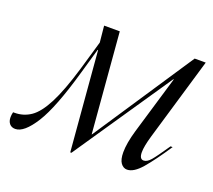

<svg xmlns="http://www.w3.org/2000/svg" viewBox="-143 -633 869 783"><g transform="rotate(20 291.0 -241.5)"><path d="M-47 -27Q-47 -37 -44 -49H-38Q1 -49 32.5 -70.5Q64 -92 93.5 -149Q123 -206 154 -310L191 -437L184 -508H252L288 -74H289L577 -508H625L519 -149Q505 -101 505 -76Q505 -46 523 -46Q538 -46 553.5 -64Q569 -82 607 -138H616Q569 -67 535 -27.5Q501 12 472 12Q456 12 445 -3Q434 -18 434 -50Q434 -89 451 -147L526 -399H524L236 25H231L195 -406H193L162 -298Q114 -129 69.5 -58.5Q25 12 -13 12Q-29 12 -38 1.5Q-47 -9 -47 -27Z"/></g></svg>

Font: Nyght Serif Light Italic
Style: Regular
Weight: 300
Italic angle: -16°
Designer: Maksym Kobuzan
Version: Version 0.410